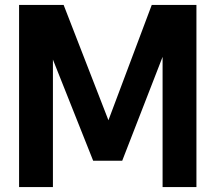

<svg xmlns="http://www.w3.org/2000/svg" viewBox="-20 -760 875 780"><path d="M57.5 0V-740H238.5L420.5 -271.5L596.5 -740H778V0H640.5V-529L476.5 -107H358.5L195 -518V0Z"/></svg>

Font: Encode Sans Condensed Condensed
Style: Bold
Weight: 700
Width: 3
Designer: Multiple Designers
Foundry: Impallari Type
Version: Version 3.000; ttfautohint (v1.8.3) -l 8 -r 50 -G 200 -x 14 